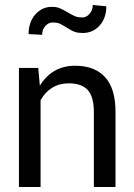

<svg xmlns="http://www.w3.org/2000/svg" viewBox="-20 -747 537 767"><path d="M55.7 -475.6H132.8L139.2 -404.8Q188.5 -484.4 280.3 -484.4Q358.4 -484.4 399.9 -438.7Q441.4 -393.1 441.4 -300.3V0H355V-298.3Q355 -360.4 330.6 -387.2Q306.2 -414.1 254.4 -414.1Q217.3 -414.1 188.5 -396.5Q159.7 -378.9 142.1 -346.7V0H55.7ZM310.5 -615.2Q292 -615.2 279.1 -619.6Q266.1 -624 245.1 -637.5Q224.1 -650.9 214.8 -654.1Q205.6 -657.2 189.7 -657.2Q173.8 -657.2 161.1 -643.1Q148.4 -628.9 148.4 -607.9L94.2 -610.8Q94.2 -658.2 120.8 -689Q147.5 -719.7 188 -719.7Q203.6 -719.7 215.8 -715.3Q228 -710.9 249.3 -698.2Q270.5 -685.5 281.7 -681.4Q293 -677.2 309.1 -677.2Q325.2 -677.2 337.9 -691.9Q350.6 -706.5 350.6 -727.1L404.8 -721.7Q404.8 -674.8 377.9 -645Q351.1 -615.2 310.5 -615.2Z"/></svg>

Font: Yantramanav
Style: Regular
Weight: 400
Version: Version 1.001;PS 1.0;hotconv 1.0.72;makeotf.lib2.5.5900; ttf